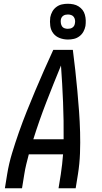

<svg xmlns="http://www.w3.org/2000/svg" viewBox="-20 -1000 540 1020"><path d="M6 0 18 -74Q27 -130 44 -186Q61 -242 80.5 -297.5Q100 -353 122 -408Q144 -463 167 -517.5Q190 -572 214 -626.5Q238 -681 263 -735H367Q374 -681 380 -626.5Q386 -572 391 -517.5Q396 -463 400 -408Q404 -353 405.5 -297.5Q407 -242 405 -186Q403 -130 394 -74L382 0H291L303 -74Q307 -100 310 -127Q313 -154 315 -180H133Q126 -154 119.5 -127Q113 -100 109 -74L97 0ZM157 -260H318Q319 -359 315 -457Q311 -555 304 -652Q264 -555 226 -457Q188 -359 157 -260ZM341 -790Q318 -790 297 -798Q276 -806 263 -823Q250 -840 247 -862.5Q244 -885 247 -908Q250 -924 258 -938.5Q266 -953 279.5 -963Q293 -973 308.5 -976.5Q324 -980 340 -980Q355 -980 370 -977Q385 -974 397.5 -966Q410 -958 418.5 -947Q427 -936 431 -921.5Q435 -907 435.5 -892Q436 -877 434 -862Q431 -846 423 -831.5Q415 -817 401.5 -807Q388 -797 372.5 -793.5Q357 -790 341 -790ZM340 -847Q347 -847 353.5 -848.5Q360 -850 365.5 -854Q371 -858 374 -863.5Q377 -869 378 -876Q380 -885 378.5 -894Q377 -903 372 -910Q367 -917 358.5 -920Q350 -923 341 -923Q334 -923 327.5 -921.5Q321 -920 315.5 -916Q310 -912 307 -906.5Q304 -901 303 -894Q302 -885 303.5 -876Q305 -867 309.5 -860Q314 -853 322.5 -850Q331 -847 340 -847Z"/></svg>

Font: Iosevka Term Curly Md Obl
Style: Regular
Weight: 500
Italic angle: -9°
Designer: Belleve Invis
Foundry: Belleve Invis
Version: Version 32.3.0